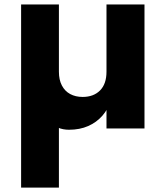

<svg xmlns="http://www.w3.org/2000/svg" viewBox="-20 -578 745 864"><path d="M630.2 -557.9V0H459.2V-557.9ZM459.2 -255.2 478.4 -126.1Q466.9 -87.3 440.8 -57.4Q414.7 -27.5 376.8 -10.8Q339 5.9 290.1 5.9Q277.5 5.9 264.6 3.5Q251.7 1.1 240.5 -4Q229.3 -9.1 220.2 -15.7L245.1 -29V266.2H75V-557.9H245.1V-255.2Q245.1 -218.9 258.4 -193.4Q271.7 -167.9 295.8 -154.8Q319.9 -141.8 351.9 -141.8Q401.2 -141.8 430.2 -171Q459.2 -200.3 459.2 -255.2Z"/></svg>

Font: Poppins Variable
Style: Regular
Weight: 100
Designer: Jonny Pinhorn
Foundry: Indian Type Foundry
Version: Version 6.000